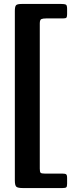

<svg xmlns="http://www.w3.org/2000/svg" viewBox="-20 -800 389 970"><path d="M90 -780H289.5Q306.5 -780 312.8 -776.8Q319 -773.5 319 -755.5V-728.5Q319 -715.5 315.8 -711.2Q312.5 -707 299 -707H214.5Q197 -707 189 -703.5Q181 -700 181 -681V52Q181 68.5 185.2 72.8Q189.5 77 206.5 77H294.5Q309 77 314 80.5Q319 84 319 99V128Q319 142.5 315 146.2Q311 150 296 150H94.5Q71 150 63 143.8Q55 137.5 55 111.5V-745Q55 -766.5 60.8 -773.2Q66.5 -780 90 -780Z"/></svg>

Font: Besley* Condensed Semi
Style: Regular
Weight: 600
Width: 3
Designer: Owen Earl
Foundry: indestructible type*
Version: Version 3.000; ttfautohint (v1.8.3)